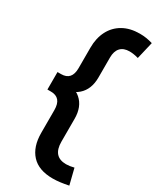

<svg xmlns="http://www.w3.org/2000/svg" viewBox="-259 -885 973 1189"><g transform="rotate(30 228.0 -290.5)"><path d="M364 -687.5Q321 -687.5 299 -663.2Q277 -639 277 -594V-451Q277 -366 225 -320.2Q173 -274.5 66 -274.5V-353.5Q141.5 -353.5 141.5 -439.5V-586Q141.5 -654.5 168 -706Q194.5 -757.5 244.5 -786Q294.5 -814.5 364 -814.5Q388.5 -814.5 410.8 -811Q433 -807.5 456.5 -800.5L427.5 -677.5Q409 -683 392.8 -685.2Q376.5 -687.5 364 -687.5ZM40.5 -353.5H66V-228.5H40.5ZM371.5 114.5Q383.5 114.5 397.8 112.5Q412 110.5 427.5 106.5L455.5 219Q424 225.5 396.5 229Q369 232.5 343.5 232.5Q243 232.5 192.2 177.2Q141.5 122 141.5 23V-139.5Q141.5 -184.5 122.5 -206.5Q103.5 -228.5 66 -228.5V-333Q173 -333 225 -287.5Q277 -242 277 -155.5V8Q277 114.5 371.5 114.5Z"/></g></svg>

Font: Hepta Slab ExtraLight
Style: Bold
Weight: 700
Version: Version 1.102